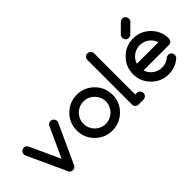

<svg xmlns="http://www.w3.org/2000/svg" viewBox="-1 -1427 2073 2073"><g transform="rotate(-45 1035.0 -390.5)"><path d="M293.5 0Q261.2 0 248.5 -27.3L42.5 -475.6Q38.6 -485.8 38.6 -496.1Q38.6 -506.3 42.5 -515.6Q46.4 -525.4 53.2 -532.2Q60.1 -539.1 69.3 -543Q78.6 -546.9 89.4 -546.9Q102.5 -546.9 114.7 -540Q127 -533.2 133.8 -521.5L293.5 -173.3L452.6 -521Q466.8 -546.9 497.1 -546.9Q507.8 -546.9 517.1 -543Q526.4 -539.1 533.2 -532.2Q540 -525.4 543.9 -515.6Q547.9 -506.3 548.3 -496.1Q548.3 -484.9 543.9 -475.6L338.4 -27.3Q324.7 0 293.5 0Z M898.4 -444.8Q862.3 -444.8 831.1 -431.2Q799.8 -417.5 776.9 -394.3Q753.9 -371.1 740.5 -339.8Q727.1 -308.6 727.1 -273.4Q727.1 -238.3 740.5 -207Q753.9 -175.8 776.9 -152.6Q799.8 -129.4 831.1 -115.7Q862.3 -102.1 898.4 -102.1Q934.1 -102.1 965.3 -115.7Q996.6 -129.4 1019.8 -152.8Q1043 -176.3 1056.4 -207.3Q1069.8 -238.3 1069.8 -273.4Q1069.8 -308.6 1056.4 -339.6Q1043 -370.6 1019.8 -394Q996.6 -417.5 965.3 -431.2Q934.1 -444.8 898.4 -444.8ZM1171.9 -273.4Q1171.9 -159.2 1091.8 -80.1Q1010.7 0 898.4 0Q785.2 0 705.1 -80.1Q625 -160.2 625 -273.4Q625 -386.7 705.1 -466.8Q785.2 -546.9 898.4 -546.9Q1010.7 -546.9 1091.8 -466.8Q1131.8 -426.8 1151.6 -378.4Q1171.4 -330.1 1171.9 -273.4Z M1245.1 -50.8V-730Q1245.1 -752 1259.8 -766.6Q1274.4 -781.2 1295.9 -781.2Q1317.4 -781.2 1332 -766.6Q1346.7 -752 1346.7 -730V-102.1H1370.1Q1391.6 -101.6 1406.2 -86.9Q1420.9 -72.3 1420.9 -50.8Q1420.9 -29.3 1406.2 -14.6Q1391.6 0 1370.1 0H1295.4Q1274.4 0 1259.8 -14.6Q1245.1 -29.3 1245.1 -50.8Z M1900.4 -153.8Q1922.4 -153.8 1936.8 -139.4Q1951.2 -125 1951.2 -103Q1951.2 -81.5 1936.5 -66.4Q1860.8 0 1757.8 0Q1644.5 0 1564.5 -80.1Q1484.4 -160.2 1484.4 -273.4Q1484.4 -386.7 1564.5 -466.8Q1644.5 -546.9 1757.8 -546.9Q1870.1 -546.9 1951.2 -466.8Q1991.2 -427.2 2011.2 -378.7Q2031.2 -330.1 2031.2 -273.4Q2031.2 -251.5 2016.4 -237.1Q2001.5 -222.7 1980 -222.7H1593.3Q1601.6 -195.8 1617.7 -173.6Q1633.8 -151.4 1655.5 -135.5Q1677.2 -119.6 1703.4 -110.8Q1729.5 -102.1 1757.8 -102.1Q1790 -102.1 1816.9 -111.8Q1843.8 -121.6 1866.7 -141.1Q1881.3 -153.3 1900.4 -153.8ZM1922.4 -324.2Q1914.1 -351.1 1897.7 -373.3Q1881.3 -395.5 1859.6 -411.4Q1837.9 -427.2 1811.8 -436Q1785.6 -444.8 1757.8 -444.8Q1730 -444.8 1703.6 -436Q1677.2 -427.2 1655.3 -411.4Q1633.3 -395.5 1617.2 -373.3Q1601.1 -351.1 1593.3 -324.2ZM1863.3 -693.8 1765.6 -596.7Q1752 -583 1730.5 -583Q1708.5 -583 1694.1 -597.4Q1679.7 -611.8 1679.7 -633.8Q1679.7 -654.8 1692.4 -668.5L1790 -765.6Q1805.7 -780.8 1826.2 -780.8Q1848.1 -780.8 1862.5 -765.9Q1877 -751 1877 -729.5Q1877 -707.5 1863.3 -693.8Z"/></g></svg>

Font: Comfortaa
Style: Bold
Weight: 700
Designer: Johan Aakerlund
Foundry: Johan Aakerlund
Version: Version 2.001; ttfautohint (v1.4.1)